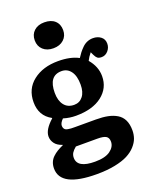

<svg xmlns="http://www.w3.org/2000/svg" viewBox="-181 -886 971 1214"><g transform="rotate(-20 304.5 -279.0)"><path d="M174.8 -700.2Q174.8 -739.3 200.7 -763.2Q226.6 -787.1 270 -787.1Q315.4 -787.1 340.8 -763.7Q366.2 -740.2 366.2 -700.2Q366.2 -661.1 339.6 -637Q313 -612.8 270 -612.8Q227.1 -612.8 200.9 -636.7Q174.8 -660.6 174.8 -700.2ZM255.9 229Q12.2 229 12.2 103Q12.2 80.1 19.8 61.5Q27.3 43 42.2 28.8Q57.1 14.6 74.2 4.2Q91.3 -6.3 115.2 -17.1V-19Q80.6 -30.3 64.7 -52Q48.8 -73.7 48.8 -99.1Q48.8 -145 109.9 -199.2V-202.1Q34.2 -243.2 34.2 -335Q34.2 -424.3 99.9 -475.6Q165.5 -526.9 268.1 -526.9Q351.1 -526.9 404.8 -498Q417 -517.1 426.8 -529.5Q436.5 -542 451.7 -557.1Q466.8 -572.3 485.4 -580.1Q503.9 -587.9 524.9 -587.9Q555.7 -587.9 577.4 -571.3Q599.1 -554.7 599.1 -524.9Q599.1 -497.6 580.8 -476.8Q562.5 -456.1 537.1 -456.1Q518.1 -456.1 508.8 -463.6Q499.5 -471.2 491.2 -488.8L481.9 -508.8Q461.9 -484.4 451.2 -461.9Q498 -407.2 498 -342.8Q498 -262.7 434.1 -212.9Q370.1 -163.1 257.8 -163.1Q214.8 -163.1 173.8 -175.8Q150.9 -152.8 150.9 -134.8Q150.9 -124.5 154.5 -117.4Q158.2 -110.4 163.8 -106.7Q169.4 -103 180.4 -101.1Q191.4 -99.1 200.9 -98.6Q210.4 -98.1 227.1 -98.1H367.2Q412.6 -98.1 446.5 -91.3Q480.5 -84.5 507.1 -68.6Q533.7 -52.7 547.4 -24.4Q561 3.9 561 44.9Q561 73.2 552 98.4Q543 123.5 521 147.9Q499 172.4 465.1 189.9Q431.2 207.5 377.4 218.3Q323.7 229 255.9 229ZM271 -231.9Q307.6 -231.9 329.8 -260.3Q352.1 -288.6 352.1 -338.9Q352.1 -397 328.9 -428.5Q305.7 -460 267.1 -460Q180.2 -460 180.2 -345.2Q180.2 -292.5 203.9 -262.2Q227.5 -231.9 271 -231.9ZM272 150.9Q340.8 150.9 375 125.7Q409.2 100.6 409.2 65.9Q409.2 39.6 392.3 29.3Q375.5 19 335 19H189.9Q170.9 34.7 161.9 48.8Q152.8 63 152.8 82Q152.8 150.9 272 150.9Z"/></g></svg>

Font: Literata Book
Style: Bold
Weight: 700
Designer: Latin by Veronika Burian and Jose Scaglione. Greek by Irene Vlachou. Cyrillic by Vera Evstafieva
Foundry: TypeTogether
Version: Version 2.003;PS 002.003;hotconv 1.0.88;makeotf.lib2.5.64775